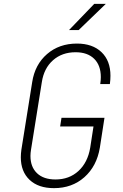

<svg xmlns="http://www.w3.org/2000/svg" viewBox="-20 -966 640 996"><path d="M88 -150Q88 -169 91 -190L147 -540Q161 -631 224 -685.5Q287 -740 379 -740Q460 -740 506.5 -695.5Q553 -651 553 -573Q553 -553 550 -530H500Q503 -550 503 -566Q503 -627 468.5 -661Q434 -695 372 -695Q302 -695 255 -653.5Q208 -612 197 -540L141 -190Q138 -172 138 -157Q138 -100 172 -67.5Q206 -35 268 -35Q339 -35 387 -79Q435 -123 448 -200L465 -310H292L299 -355H522L498 -200Q482 -104 418 -47Q354 10 260 10Q179 10 133.5 -33Q88 -76 88 -150ZM388 -810H338L469 -946H529Z"/></svg>

Font: JetBrains Mono Extra Light
Style: Italic
Weight: 200
Italic angle: -9°
Monospace: yes
Designer: Philipp Nurullin, Konstantin Bulenkov
Foundry: JetBrains
Version: 2.002